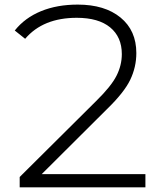

<svg xmlns="http://www.w3.org/2000/svg" viewBox="-20 -803 707 823"><path d="M603.3 0H64.4V-44.4L392.2 -370Q456.7 -433.3 479.4 -478.3Q502.2 -523.3 502.2 -571.1Q502.2 -644.4 452.2 -685.6Q402.2 -726.7 308.9 -726.7Q164.4 -726.7 87.8 -636.7L43.3 -672.2Q86.7 -726.7 155.6 -755Q224.4 -783.3 313.3 -783.3Q428.9 -783.3 496.7 -727.8Q564.4 -672.2 564.4 -575.6Q564.4 -515.6 538.3 -461.1Q512.2 -406.7 438.9 -335.6L158.9 -56.7H603.3Z"/></svg>

Font: Paperlogy 3 Light
Style: Regular
Weight: 300
Designer: redesigned by Lee Juim, glyphs from Gmarket Sans & Montserrat
Foundry: PT&
Version: Version 1.001